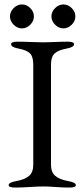

<svg xmlns="http://www.w3.org/2000/svg" viewBox="-20 -841 380 866"><path d="M41.5 -804.5Q58 -821 79 -821Q100 -821 116.5 -804.5Q133 -788 133 -767Q133 -746 116.5 -729.5Q100 -713 79 -713Q58 -713 41.5 -729.5Q25 -746 25 -767Q25 -788 41.5 -804.5ZM228.5 -804.5Q245 -821 266 -821Q287 -821 303.5 -804.5Q320 -788 320 -767Q320 -746 303.5 -729.5Q287 -713 266 -713Q245 -713 228.5 -729.5Q212 -746 212 -767Q212 -788 228.5 -804.5ZM130 -550Q130 -585 115.5 -600Q101 -615 63 -622Q30 -628 30 -642Q30 -653 59 -653Q87 -653 120.5 -651.5Q154 -650 176 -650Q196 -650 226.5 -651.5Q257 -653 285 -653Q314 -653 314 -642Q314 -628 281 -622Q242 -615 226 -599.5Q210 -584 210 -550V-98Q210 -64 229.5 -47.5Q249 -31 289 -24Q322 -18 322 -6Q322 5 293 5Q265 5 231.5 2.5Q198 0 176 0Q152 0 114 2.5Q76 5 48 5Q19 5 19 -6Q19 -18 52 -24Q92 -31 111 -47.5Q130 -64 130 -98Z"/></svg>

Font: EB Garamond 08
Style: Regular
Weight: 400
Version: Version 0.016 ; ttfautohint (v1.5)